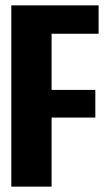

<svg xmlns="http://www.w3.org/2000/svg" viewBox="-20 -695 410 715"><path d="M22.1 0H172.1V-257.2H335V-360.2H172.1V-569.3H347.2V-675H22.1Z"/></svg>

Font: Anybody Thin Condensed
Style: Regular
Weight: 100
Width: 3
Version: Version 1.113;gftools[0.9.25]